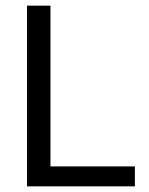

<svg xmlns="http://www.w3.org/2000/svg" viewBox="-20 -659 527 679"><path d="M158.5 0H75.5V-639H158.5ZM120 -70.5H457V0H120Z"/></svg>

Font: Anek Gurmukhi Medium
Style: Regular
Weight: 400
Version: Version 1.003